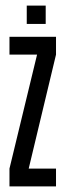

<svg xmlns="http://www.w3.org/2000/svg" viewBox="-20 -669 235 689"><path d="M76 -583V-649H144V-583ZM14 0V-64L113 -473H14V-537H181V-473L83 -64H181V0Z"/></svg>

Font: Commune Nuit Debout
Style: Regular
Weight: 400
Designer: Sébastien Marchal
Foundry: Sébastien Marchal
Version: Version 1.003;PS 1.3;hotconv 1.0.88;makeotf.lib2.5.647800